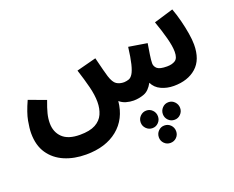

<svg xmlns="http://www.w3.org/2000/svg" viewBox="-127 -693 1541 1264"><g transform="rotate(-20 643.0 -61.0)"><path d="M322 232Q238 232 171.5 203.5Q105 175 66.5 118.5Q28 62 28 -23Q28 -57 37.5 -109Q47 -161 82 -238L202 -194Q183 -144 174.5 -110Q166 -76 166 -44Q166 19 206 57.5Q246 96 328 96Q397 96 436.5 74.5Q476 53 492.5 15.5Q509 -22 509 -69Q509 -117 494 -176.5Q479 -236 456 -307L594 -343Q608 -286 616.5 -253.5Q625 -221 630 -205Q645 -158 666.5 -144Q688 -130 719 -130Q738 -131 753 -136.5Q768 -142 780.5 -162Q793 -182 803.5 -224.5Q814 -267 823 -340L952 -319Q946 -283 940 -244Q934 -205 934 -184Q934 -162 951.5 -146.5Q969 -131 1020 -131Q1056 -131 1078 -145.5Q1100 -160 1100 -205Q1100 -244 1084 -304Q1068 -364 1044 -431L1180 -472Q1196 -429 1208.5 -380Q1221 -331 1228.5 -285.5Q1236 -240 1236 -206Q1236 -100 1176.5 -47.5Q1117 5 1019 5Q971 5 931 -13.5Q891 -32 873 -70Q847 -22 811 -8.5Q775 5 737 5Q711 5 685 -2.5Q659 -10 640 -27Q628 95 543.5 163.5Q459 232 322 232ZM947 216Q921 216 903.5 198Q886 180 886 155Q886 130 903.5 111.5Q921 93 947 93Q972 93 989.5 111.5Q1007 130 1007 155Q1007 180 989.5 198Q972 216 947 216ZM791 218Q766 218 748 200Q730 182 730 157Q730 131 748 113Q766 95 791 95Q816 95 833.5 113Q851 131 851 157Q851 182 833.5 200Q816 218 791 218ZM869 350Q844 350 826.5 332.5Q809 315 809 290Q809 264 826.5 246Q844 228 869 228Q895 228 912.5 246Q930 264 930 290Q930 315 912.5 332.5Q895 350 869 350Z"/></g></svg>

Font: Noto Sans Arabic SemCond
Style: Bold
Weight: 700
Width: 4
Designer: Monotype Design Team, Nadine Chahine, Nizar Qandah and Khaled Hosny
Foundry: Monotype Imaging Inc.
Version: Version 2.012; ttfautohint (v1.8.4.7-5d5b)